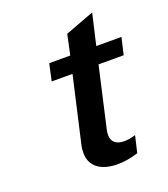

<svg xmlns="http://www.w3.org/2000/svg" viewBox="-123 -731 728 832"><g transform="rotate(-20 240.5 -315.0)"><path d="M285 -149 347 -422H463L481 -500H365L398 -643L265 -593L245 -500H148L131 -422H227L159 -124C155 -109 154 -95 154 -83C154 -22 200 13 278 13C307 13 340 8 373 -3L391 -80C373 -74 354 -71 339 -71C300 -71 281 -89 281 -121C281 -129 282 -138 285 -149Z"/></g></svg>

Font: Perun SemiBold Italic
Style: Regular
Weight: 400
Italic angle: -12°
Foundry: Copyright (c) Stefan Peev, Context Ltd, 2016
Version: Version 1.026